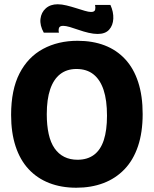

<svg xmlns="http://www.w3.org/2000/svg" viewBox="-20 -865 720 899"><path d="M337 14Q267 14 210.5 -8Q154 -30 114 -73Q74 -116 53 -180Q32 -244 32 -327Q32 -445 71.5 -521.5Q111 -598 181.5 -636Q252 -674 343 -674Q414 -674 470 -652.5Q526 -631 566 -588Q606 -545 627 -480.5Q648 -416 648 -331Q648 -245 626 -180Q604 -115 562.5 -72Q521 -29 464 -7.5Q407 14 337 14ZM343 -117Q389 -117 420 -140Q451 -163 466 -209Q481 -255 481 -323Q481 -396 465 -444Q449 -492 417.5 -517Q386 -542 338 -542Q293 -542 262 -518Q231 -494 215 -447Q199 -400 199 -330Q199 -278 208 -237.5Q217 -197 235.5 -170.5Q254 -144 281 -130.5Q308 -117 343 -117ZM437 -706Q418 -706 394.5 -711.5Q371 -717 348.5 -725Q326 -733 307 -738.5Q288 -744 276 -744Q259 -744 256 -733.5Q253 -723 256 -712H185Q166 -746 169.5 -776.5Q173 -807 194.5 -826Q216 -845 250 -845Q269 -845 291.5 -839.5Q314 -834 336 -827Q358 -820 376.5 -814.5Q395 -809 406 -809Q423 -809 425.5 -819.5Q428 -830 425 -842H497Q512 -809 510.5 -777.5Q509 -746 491 -726Q473 -706 437 -706Z"/></svg>

Font: Bricolage Grotesque 72pt ExtraBold
Style: Regular
Weight: 800
Designer: Mathieu Triay
Foundry: Atelier Triay
Version: Version 1.001;gftools[0.9.33.dev8+g029e19f]